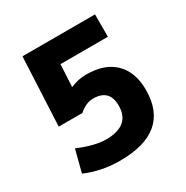

<svg xmlns="http://www.w3.org/2000/svg" viewBox="-169 -870 988 1020"><g transform="rotate(-30 325.0 -360.0)"><path d="M551 -593H260L253 -457H255Q301 -477 351 -477Q463 -477 524 -417Q585 -357 585 -248Q585 10 278 10Q166 10 68 -32L103 -167Q202 -125 271 -125Q418 -125 418 -248Q418 -348 318 -348Q274 -348 231 -310H86L106 -730H551Z"/></g></svg>

Font: Mplus 1p ExtraBold
Style: Regular
Weight: 800
Version: Version 1.061